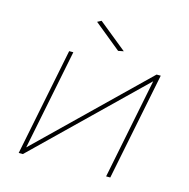

<svg xmlns="http://www.w3.org/2000/svg" viewBox="-103 -792 877 891"><g transform="rotate(15 336.0 -346.0)"><path d="M387 -577 258 -682 277 -692 413 -582ZM168 -517H188L91 -34L588 -517H608L504 0H484L581 -483L84 0H64Z"/></g></svg>

Font: Argentum Sans Thin
Style: Italic
Weight: 100
Italic angle: -11°
Designer: Julieta Ulanovsky (font), Cristiano Sobral (main changes and remaster)
Foundry: Julieta Ulanovsky (font), Cristiano Sobral (main changes and remaster)
Version: Version 2.007;June 15, 2022;FontCreator 14.0.0.2814 64-bit; 